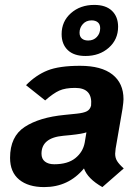

<svg xmlns="http://www.w3.org/2000/svg" viewBox="-20 -750 571 782"><path d="M449 -124Q449 -107 457 -94Q465 -81 484 -64L397 12Q337 -22 322 -64Q259 12 160 12Q95 12 58 -18.5Q21 -49 21 -107Q21 -194 80.5 -233Q140 -272 243 -282L292 -287Q321 -290 334 -297Q347 -304 351 -320Q358 -392 286 -392Q246 -392 221.5 -381Q197 -370 164 -341L86 -403Q126 -444 173.5 -463Q221 -482 306 -482Q393 -482 438 -446.5Q483 -411 483 -346Q483 -335 479 -307L451 -145Q449 -129 449 -124ZM325 -169 332 -211Q316 -205 269 -200L238 -197Q149 -189 149 -124Q149 -103 163 -92Q177 -81 201 -81Q256 -81 287 -106Q318 -131 325 -169ZM231 -611Q231 -663 269 -696.5Q307 -730 364 -730Q411 -730 436 -706Q461 -682 461 -641Q461 -589 423 -555.5Q385 -522 328 -522Q281 -522 256 -546Q231 -570 231 -611ZM388 -635Q388 -651 378.5 -659Q369 -667 353 -667Q331 -667 317.5 -652Q304 -637 304 -617Q304 -601 313.5 -593Q323 -585 339 -585Q361 -585 374.5 -599.5Q388 -614 388 -635Z"/></svg>

Font: KoHo
Style: Bold Italic
Weight: 700
Italic angle: -10°
Version: Version 1.000; ttfautohint (v1.6)